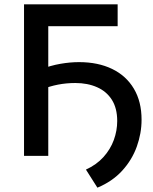

<svg xmlns="http://www.w3.org/2000/svg" viewBox="-20 -720 708 887"><path d="M91 0V-700H523.5V-599H203V0ZM430 147 377 63.5Q426 41 458 5.5Q490 -30 505.8 -73.2Q521.5 -116.5 521.5 -161Q521.5 -220 496.8 -259Q472 -298 428.2 -317.2Q384.5 -336.5 328 -336.5Q286.5 -336.5 247.8 -329Q209 -321.5 167.5 -305V-399.5Q214.5 -417.5 259 -425.2Q303.5 -433 345 -433Q433 -433 498 -401.5Q563 -370 598.5 -310.2Q634 -250.5 634 -167Q634 -104 612 -42.8Q590 18.5 544.8 68.2Q499.5 118 430 147Z"/></svg>

Font: Geologica Cursive
Style: Regular
Weight: 400
Designer: Sindre Bremnes, Frode Helland
Foundry: Monokrom Skriftforlag AS
Version: Version 1.010;gftools[0.9.28]